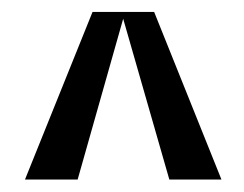

<svg xmlns="http://www.w3.org/2000/svg" viewBox="-20 -732 401 315"><path d="M107.4 -437.5H21L131.8 -712.4H232.9L343.3 -437.5H257.8L182.1 -701.2Z"/></svg>

Font: Oswald-Light
Style: Light
Weight: 300
Designer: vernon adams
Foundry: vernon adams
Version: Version ; ttfautohint (v0.92.18-e454-dirty) -l 8 -r 50 -G 20